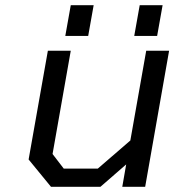

<svg xmlns="http://www.w3.org/2000/svg" viewBox="-20 -718 670 738"><path d="M231 -580 252 -698H340L319 -580ZM496 -580 517 -698H605L584 -580ZM176 0 90 -105 164 -523H252L182 -126L225 -70H356L481 -178L542 -523H630L538 0H450L465 -86L366 0Z"/></svg>

Font: Tomorrow
Style: Italic
Weight: 400
Italic angle: -10°
Designer: Tony de Marco, Monica Rizzolli
Foundry: Just in Type
Version: Version 2.002